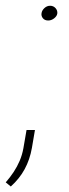

<svg xmlns="http://www.w3.org/2000/svg" viewBox="-52 -537 243 680"><path d="M95.2 -490.7Q96.7 -500.5 105.5 -508.5Q114.3 -516.6 125.5 -516.6Q137.2 -516.6 144.8 -508.1Q152.3 -499.5 150.9 -488.8Q149.4 -479.5 139.6 -471.9Q129.9 -464.4 118.7 -464.4Q106.4 -464.4 99.9 -472.4Q93.3 -480.5 95.2 -490.7ZM71.8 -76.7 61 -13.2Q53.7 28.3 35.4 62Q17.1 95.7 -13.7 123.5L-31.7 108.9Q-15.6 90.3 -3.4 71.8Q8.8 53.2 17.6 32.7Q26.4 12.2 30.8 -11.7L42 -76.7Z"/></svg>

Font: Roboto Condensed Thin
Style: Italic
Weight: 250
Italic angle: -12°
Designer: Christian Robertson
Foundry: Google
Version: Version 3.008; 2023